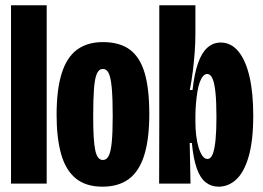

<svg xmlns="http://www.w3.org/2000/svg" viewBox="-20 -700 1001 732"><path d="M22 0V-680H158V0Z M370.3 11.7Q307.3 11.7 268.8 -19.9Q230.3 -51.5 213.1 -112.4Q195.8 -173.3 195.8 -261.8Q195.8 -358.8 215.2 -420.3Q234.5 -481.8 273.8 -510.7Q313.2 -539.5 372.2 -539.5Q436.2 -539.5 475 -510.8Q513.8 -482 531.5 -421.8Q549.2 -361.7 549.2 -265.3Q549.2 -169.3 529.8 -108Q510.5 -46.7 471.2 -17.5Q432 11.7 370.3 11.7ZM372.2 -90Q386.7 -90 394.7 -106.2Q402.7 -122.5 406.2 -159.2Q409.7 -195.8 409.7 -257.2Q409.7 -324 406.2 -363.3Q402.8 -402.7 394.9 -419.9Q387 -437.2 372.3 -437.2Q357.7 -437.2 349.6 -419.8Q341.5 -402.5 338.4 -362.7Q335.3 -322.8 335.3 -255Q335.3 -163.8 343.2 -126.9Q351 -90 372.2 -90Z M813.3 11.7Q785.5 11.7 764.3 -4.8Q743.2 -21.3 730.2 -58Q717.2 -94.7 711.5 -154.7H703.3L706.3 0H586.7L587.3 -250.2V-680H725V-574.2Q725 -538.3 722.4 -502.3Q719.8 -466.3 715.3 -430Q710.8 -393.7 703.8 -357H714Q721 -419.3 735 -459.2Q749 -499 770.8 -518.4Q792.5 -537.8 821.5 -537.8Q861.2 -537.8 889 -503.8Q916.8 -469.8 931.2 -407.8Q945.5 -345.8 945.5 -259.7Q945.5 -163.8 928.2 -103.9Q911 -44 881.2 -16.2Q851.3 11.7 813.3 11.7ZM770.8 -94Q783.8 -94 791.1 -112.8Q798.3 -131.5 801.8 -167.2Q805.2 -203 805.2 -253Q805.2 -311.5 801.4 -347.8Q797.7 -384.2 789.8 -401.1Q782 -418 770.2 -418Q761.3 -418 754.1 -409.7Q746.8 -401.3 741.3 -385.9Q735.8 -370.5 732.5 -349.8Q729.2 -329 727.1 -305Q725 -281 725 -255.5V-234.5Q725 -208.3 728 -183.2Q731 -158.2 737.1 -138.1Q743.2 -118 751.6 -106Q760 -94 770.8 -94Z"/></svg>

Font: Bricolage Grotesque 96pt ExtraBold Condensed
Style: Regular
Weight: 800
Width: 3
Version: Version 1.001;gftools[0.9.33.dev8+g029e19f]